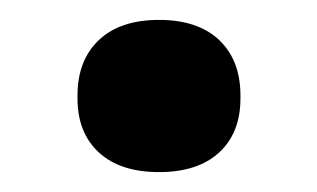

<svg xmlns="http://www.w3.org/2000/svg" viewBox="-20 -346 315 191"><path d="M57.1 -251Q57.1 -286.1 78.4 -306.2Q99.6 -326.2 138.2 -326.2Q176.8 -326.2 198 -306.2Q219.2 -286.1 219.2 -251V-248Q219.2 -213.9 198 -194.3Q176.8 -174.8 138.2 -174.8Q99.6 -174.8 78.4 -194.3Q57.1 -213.9 57.1 -248Z"/></svg>

Font: LT Wave Text Bold
Style: Regular
Weight: 700
Designer: Daniel Lyons
Version: Version 2.5 (Glyphs App)